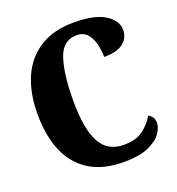

<svg xmlns="http://www.w3.org/2000/svg" viewBox="-133 -832 876 950"><g transform="rotate(-20 305.0 -357.0)"><path d="M360 10Q249 10 177.5 -35.5Q106 -81 71.5 -163.5Q37 -246 37 -358Q37 -469 73 -551Q109 -633 181 -678.5Q253 -724 360 -724Q470 -724 524 -689.5Q578 -655 578 -607Q578 -564 545.5 -538Q513 -512 444 -512Q444 -547 435.5 -581Q427 -615 407 -637.5Q387 -660 352 -660Q279 -660 252.5 -580Q226 -500 226 -358Q226 -212 264 -141Q302 -70 388 -70Q453 -70 490.5 -98.5Q528 -127 549 -165Q578 -150 578 -117Q578 -91 557 -61.5Q536 -32 488 -11Q440 10 360 10Z"/></g></svg>

Font: Noto Serif Condensed Black
Style: Regular
Weight: 900
Width: 3
Designer: Monotype Design Team
Foundry: Monotype Imaging Inc.
Version: Version 2.015; ttfautohint (v1.8.4.7-5d5b)